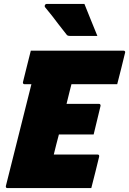

<svg xmlns="http://www.w3.org/2000/svg" viewBox="-20 -958 658 978"><path d="M18 0Q8 0 10 -11L140 -529H105Q100 -529 98 -532.5Q96 -536 97 -540Q108 -584 117 -620.5Q126 -657 137 -700H609Q614 -700 616.5 -696.5Q619 -693 617 -689Q607 -646 597.5 -609.5Q588 -573 577 -529H344Q339 -510 335 -494Q331 -478 327 -461.5Q323 -445 319 -429H484Q489 -429 491 -425.5Q493 -422 492 -418Q485 -387 475 -347.5Q465 -308 457 -273H280Q273 -247 266.5 -221.5Q260 -196 254 -171H476Q487 -171 485 -160Q476 -124 466 -82.5Q456 -41 445 0ZM410 -938Q427 -895 443 -856Q459 -817 476 -775H337Q323 -775 319 -782Q294 -813 277.5 -835Q261 -857 245.5 -877Q230 -897 209 -922Q206 -927 209 -932.5Q212 -938 219 -938Z"/></svg>

Font: Recursive Sn Lnr St Blk
Style: Italic
Weight: 900
Italic angle: -15°
Version: Version 1.079;hotconv 1.0.112;makeotfexe 2.5.65598; ttfautoh